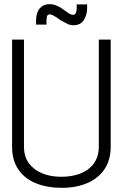

<svg xmlns="http://www.w3.org/2000/svg" viewBox="-20 -890 590 921"><path d="M348 -869V-851Q348 -840 344.5 -829.5Q341 -819 330 -819Q320 -819 308 -827.5Q296 -836 294 -837Q284 -845 273 -852Q262 -859 251 -863Q234 -871 213.5 -870Q193 -869 178 -857Q168 -849 162.5 -837.5Q157 -826 155 -814Q153 -802 153 -790V-772H203V-790Q203 -795 204 -804.5Q205 -814 209 -818Q217 -823 226 -820Q235 -817 242 -812Q250 -808 258.5 -801.5Q267 -795 276 -790Q289 -783 302.5 -776Q316 -769 332 -769Q367 -769 382.5 -794.5Q398 -820 398 -851V-869ZM511 -186V-700H454V-187Q454 -139 430.5 -106.5Q407 -74 366.5 -58Q326 -42 274 -42Q223 -42 182.5 -58.5Q142 -75 118.5 -107Q95 -139 95 -187V-700H38V-186Q38 -121 68 -77Q98 -33 152 -11Q206 11 276 11Q345 11 398 -11.5Q451 -34 481 -78Q511 -122 511 -186Z"/></svg>

Font: AdventPro_ExpandedRegular
Style: ExpandedRegular
Weight: 400
Width: 7
Designer: VivaRado, Andreas Kalpakidis
Foundry: VivaRado, Andreas Kalpakidis
Version: Version 3.000